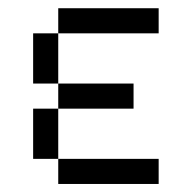

<svg xmlns="http://www.w3.org/2000/svg" viewBox="-20 -458 478 478"><path d="M312.5 -62.5V0H250V-62.5ZM250 -62.5V0H187.5V-62.5ZM187.5 -62.5V0H125V-62.5ZM125 -125V-62.5H62.5V-125ZM125 -187.5V-125H62.5V-187.5ZM125 -312.5V-250H62.5V-312.5ZM125 -375V-312.5H62.5V-375ZM187.5 -437.5V-375H125V-437.5ZM250 -437.5V-375H187.5V-437.5ZM312.5 -437.5V-375H250V-437.5ZM187.5 -250V-187.5H125V-250ZM250 -250V-187.5H187.5V-250ZM312.5 -250V-187.5H250V-250ZM375 -437.5V-375H312.5V-437.5ZM375 -62.5V0H312.5V-62.5Z"/></svg>

Font: Sudo Variable
Style: Regular
Weight: 400
Monospace: yes
Designer: Jens Kutilek
Foundry: Jens Kutilek
Version: Version 0.040